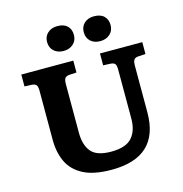

<svg xmlns="http://www.w3.org/2000/svg" viewBox="-132 -1053 1135 1188"><g transform="rotate(-15 435.5 -459.0)"><path d="M438 14Q324 14 257 -21Q190 -56 161 -117.5Q132 -179 132 -259V-573Q132 -599 125 -609.5Q118 -620 96 -622L49 -624V-700H382V-624L333 -621Q315 -619 307.5 -608.5Q300 -598 300 -570V-259Q300 -182 335.5 -138.5Q371 -95 464 -95Q557 -95 596.5 -138.5Q636 -182 636 -261V-573Q636 -599 629.5 -609.5Q623 -620 600 -622L553 -624V-700H824V-624L775 -621Q757 -619 749.5 -608.5Q742 -598 742 -570V-272Q742 14 438 14ZM575 -773Q537 -773 513.5 -794.5Q490 -816 490 -853Q490 -888 513.5 -910Q537 -932 575 -932Q618 -932 640 -910.5Q662 -889 662 -853Q662 -817 637.5 -795Q613 -773 575 -773ZM341 -773Q303 -773 279 -794.5Q255 -816 255 -853Q255 -888 279 -910Q303 -932 341 -932Q383 -932 405 -910.5Q427 -889 427 -853Q427 -817 402.5 -795Q378 -773 341 -773Z"/></g></svg>

Font: Literata 7pt
Style: Bold
Weight: 700
Designer: Latin by Veronika Burian and Jose Scaglione. Greek by Irene Vlachou. Cyrillic by Vera Evstafieva.
Foundry: TypeTogether
Version: Version 3.002